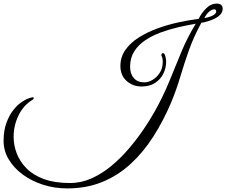

<svg xmlns="http://www.w3.org/2000/svg" viewBox="-39 -856 1261 1070"><path d="M336 194Q265 194 201 173.5Q137 153 87.5 116.5Q38 80 9.5 32Q-19 -16 -19 -71Q-19 -128 -3.5 -170.5Q12 -213 34 -241Q56 -269 77 -284Q101 -301 120 -307.5Q139 -314 143 -314Q149 -314 149 -309Q149 -304 144 -301Q92 -270 64.5 -213.5Q37 -157 37 -94Q37 -46 54.5 -0.5Q72 45 109 82.5Q146 120 206 142Q266 164 351 164Q414 164 472.5 137.5Q531 111 583 67.5Q635 24 680 -29Q725 -82 761 -135Q797 -188 822 -233Q870 -318 904 -401.5Q938 -485 971.5 -566Q1005 -647 1052 -724Q1006 -716 956 -704.5Q906 -693 858 -675.5Q810 -658 771 -632Q732 -606 709 -569.5Q686 -533 686 -484Q686 -444 707 -420.5Q728 -397 765 -397Q788 -397 811.5 -411Q835 -425 851.5 -450.5Q868 -476 868 -512Q868 -527 865 -535.5Q862 -544 860 -548Q860 -552 862.5 -556Q865 -560 869 -560Q878 -560 882.5 -542.5Q887 -525 887 -514Q887 -478 871.5 -446Q856 -414 825.5 -394Q795 -374 750 -374Q701 -374 666.5 -405Q632 -436 632 -488Q632 -538 659.5 -577.5Q687 -617 733.5 -646.5Q780 -676 837 -697Q894 -718 954 -731Q1014 -744 1068 -751Q1083 -782 1109.5 -809Q1136 -836 1170 -836Q1184 -836 1193 -829Q1202 -822 1202 -807Q1202 -789 1189 -775Q1176 -761 1156 -751.5Q1136 -742 1116.5 -736.5Q1097 -731 1083 -729Q1040 -650 1013.5 -575Q987 -500 965.5 -427.5Q944 -355 914 -283Q871 -182 815.5 -95Q760 -8 689.5 57Q619 122 531 158Q443 194 336 194ZM1100 -755Q1139 -763 1152.5 -773Q1166 -783 1166 -791Q1166 -804 1155 -804Q1142 -804 1126.5 -791Q1111 -778 1100 -755Z"/></svg>

Font: Great Vibes
Style: Regular
Weight: 400
Designer: Robert E. Leuschke, Viktoriya Grabowska, Viviana Monsalve, Eben Sorkin
Foundry: Robert E. Leuschke
Version: Version 1.103; ttfautohint (v1.8.4.7-5d5b)